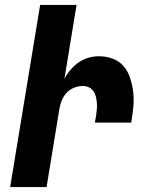

<svg xmlns="http://www.w3.org/2000/svg" viewBox="-20 -755 640 775"><path d="M21 0 142 -735H289L240 -437Q250 -456 265 -473.5Q280 -491 298 -503.5Q316 -516 337.5 -522Q359 -528 379 -528Q409 -528 435.5 -518Q462 -508 479.5 -487Q497 -466 505.5 -439.5Q514 -413 517.5 -385Q521 -357 518.5 -327.5Q516 -298 511 -269L510 -260H363L368 -289Q370 -302 371 -315Q372 -328 371 -340.5Q370 -353 367 -365Q364 -377 357 -387Q350 -397 339 -402.5Q328 -408 315 -408Q298 -408 280.5 -401.5Q263 -395 250 -381.5Q237 -368 230 -351Q223 -334 220 -317L168 0Z"/></svg>

Font: Iosevka Heavy Extended Oblique
Style: Regular
Weight: 900
Width: 7
Italic angle: -9°
Monospace: yes
Designer: Belleve Invis
Foundry: Belleve Invis
Version: Version 32.5.0; ttfautohint (v1.8.4)